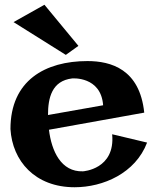

<svg xmlns="http://www.w3.org/2000/svg" viewBox="-20 -767 651 808"><path d="M452 -202C466 -54 329 -46 329 -46C237 -43 197 -131 186 -221L587 -293C568 -476 447 -510 348 -510C171 -510 24 -429 24 -224C32 -90 127 21 294 21C414 21 550 -38 599 -167ZM182 -283C182 -355 198 -427 284 -437C284 -437 405 -447 414 -324ZM167 -747 37 -674 257 -536 310 -574Z"/></svg>

Font: Peralta
Style: Regular
Weight: 400
Designer: Astigmatic (AOETI)
Foundry: Astigmatic (AOETI)
Version: Version 1.000